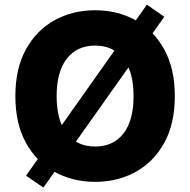

<svg xmlns="http://www.w3.org/2000/svg" viewBox="-20 -782 828 836"><path d="M394 9.8Q296.4 9.8 217.5 -33.7Q138.7 -77.1 92.8 -160.4Q46.9 -243.7 46.9 -363.3Q46.9 -483.4 92.8 -566.9Q138.7 -650.4 217.5 -693.8Q296.4 -737.3 394 -737.3Q492.2 -737.3 570.6 -693.8Q648.9 -650.4 695.1 -566.9Q741.2 -483.4 741.2 -363.3Q741.2 -243.2 695.1 -159.9Q648.9 -76.7 570.6 -33.4Q492.2 9.8 394 9.8ZM394 -144Q473.1 -144 517.3 -200.4Q561.5 -256.8 561.5 -363.3Q561.5 -470.2 517.3 -526.9Q473.1 -583.5 394 -583.5Q315.9 -583.5 271.2 -526.9Q226.6 -470.2 226.6 -363.3Q226.6 -256.8 271.2 -200.4Q315.9 -144 394 -144ZM168.9 34.7 93.3 -17.1 619.6 -761.7 695.3 -709Z"/></svg>

Font: Inter Extra Bold
Style: Regular
Weight: 800
Designer: Rasmus Andersson
Foundry: rsms
Version: Version 4.000;git-3c8e0fc